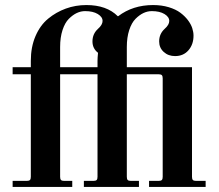

<svg xmlns="http://www.w3.org/2000/svg" viewBox="-20 -740 866 760"><path d="M30 0V-24H86Q95 -24 98.5 -27.5Q102 -31 102 -40V-446H30V-474H102V-499Q102 -554 120.5 -597Q139 -640 170.5 -666Q202 -692 240.5 -706Q279 -720 322 -720Q402 -720 446 -676H448Q506 -720 586 -720Q620 -720 648 -711.5Q676 -703 694 -689.5Q712 -676 724 -660Q736 -644 741 -628.5Q746 -613 746 -599Q746 -564 726 -541Q706 -518 673 -518Q646 -518 628 -534.5Q610 -551 610 -576Q610 -606 632 -626Q650 -642 650 -657Q650 -673 631 -684.5Q612 -696 581 -696Q564 -696 548 -688.5Q532 -681 516.5 -665.5Q501 -650 491.5 -621Q482 -592 482 -554V-474H740V-40Q740 -31 743.5 -27.5Q747 -24 756 -24H794V0H570V-24H608Q617 -24 620.5 -27.5Q624 -31 624 -40V-430Q624 -439 620.5 -442.5Q617 -446 608 -446H482V-40Q482 -31 485.5 -27.5Q489 -24 498 -24H530V0H312V-24H350Q359 -24 362.5 -27.5Q366 -31 366 -40V-446H218V-40Q218 -31 221.5 -27.5Q225 -24 234 -24H266V0ZM218 -474H366V-499Q366 -511 368 -531Q346 -548 346 -576Q346 -606 368 -626Q386 -642 386 -657Q386 -673 367 -684.5Q348 -696 317 -696Q300 -696 284 -688.5Q268 -681 252.5 -665.5Q237 -650 227.5 -621Q218 -592 218 -554Z"/></svg>

Font: Old Standard TT
Style: Bold
Weight: 700
Designer: Alexey Kryukov <alexios@thessalonica.org.ru>
Version: Version 2.2